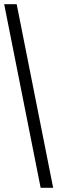

<svg xmlns="http://www.w3.org/2000/svg" viewBox="-20 -780 275 921"><path d="M175 121 0 -760H60L235 121Z"/></svg>

Font: Noto Serif Hebrew ExtraCondensed
Style: Bold
Weight: 700
Width: 2
Designer: Monotype Design Team
Foundry: Monotype Imaging Inc.
Version: Version 2.004; ttfautohint (v1.8.4.7-5d5b)